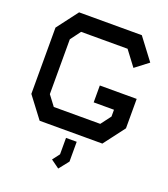

<svg xmlns="http://www.w3.org/2000/svg" viewBox="-165 -816 1020 1165"><g transform="rotate(20 345.5 -233.0)"><path d="M548 0H143L40 -136V-564L143 -700H548L653 -561L568 -496L495 -593H195L146 -527V-173L195 -108H495L544 -173V-217H413V-326H651V-136ZM294 195 329 149V43H398V171L348 234Z"/></g></svg>

Font: Turret Road ExtraBold
Style: Regular
Weight: 800
Designer: Noponies
Foundry: Noponies
Version: Version 1.001; ttfautohint (v1.8)